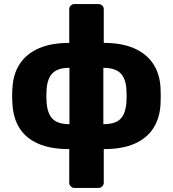

<svg xmlns="http://www.w3.org/2000/svg" viewBox="-20 -730 847 940"><path d="M344 190Q334 190 326.5 182.5Q319 175 319 165V0Q228 0 167.5 -26.5Q107 -53 76 -102Q45 -151 41 -219Q38 -260 41 -301Q45 -370 78 -419Q111 -468 171.5 -494Q232 -520 319 -520V-685Q319 -696 326.5 -703Q334 -710 344 -710H462Q473 -710 480.5 -703Q488 -696 488 -685V-520Q575 -520 635.5 -494Q696 -468 729 -419Q762 -370 766 -301Q768 -260 766 -219Q762 -151 730.5 -102Q699 -53 639 -26.5Q579 0 488 0V165Q488 175 480.5 182.5Q473 190 462 190ZM320 -122V-398Q263 -398 237 -371.5Q211 -345 208 -290Q207 -276 207 -259Q207 -242 208 -230Q212 -173 238 -147.5Q264 -122 320 -122ZM486 -122Q545 -122 570 -148Q595 -174 599 -230Q600 -242 600 -259Q600 -276 599 -290Q596 -346 569.5 -372Q543 -398 486 -398Z"/></svg>

Font: Rubik
Style: Bold
Weight: 700
Designer: Hubert and Fischer
Foundry: Hubert and Fischer
Version: Version 2.300;gftools[0.9.30]